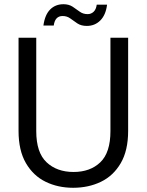

<svg xmlns="http://www.w3.org/2000/svg" viewBox="-20 -879 696 911"><path d="M327 12Q255 12 196.5 -16.5Q138 -45 103 -105Q68 -165 68 -258V-700H152V-257Q152 -155 201 -109Q250 -63 329 -63Q408 -63 456 -109Q504 -155 504 -257V-700H588V-258Q588 -165 553 -105Q518 -45 459 -16.5Q400 12 327 12ZM392 -756Q365 -756 347 -768Q329 -780 313.5 -791.5Q298 -803 277 -803Q241 -803 235 -758H186Q193 -809 218 -834Q243 -859 281 -859Q307 -859 325 -847Q343 -835 358.5 -823.5Q374 -812 396 -812Q412 -812 424 -823Q436 -834 439 -857H488Q482 -808 456 -782Q430 -756 392 -756Z"/></svg>

Font: Firefly Display
Style: Regular
Weight: 400
Designer: Colophon Foundry, Jonny Pinhorn
Foundry: Colophon Foundry
Version: Version 1.200; ttfautohint (v1.8.3)